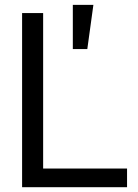

<svg xmlns="http://www.w3.org/2000/svg" viewBox="-20 -782 575 802"><path d="M72.3 0H510.7V-78.1H160.2V-727.5H72.3ZM284.2 -577.1H344.7L370.1 -761.7H284.2Z"/></svg>

Font: Raveo Display Display
Style: Regular
Weight: 400
Designer: Jakub Foglar, Rasmus Andersson (Inter)
Foundry: Jakubfoglar.com
Version: Version 1.100;Glyphs 3.2.3 (3260)